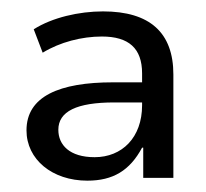

<svg xmlns="http://www.w3.org/2000/svg" viewBox="-20 -720 361 337"><path d="M133.3 -402.9C178.4 -402.9 207.8 -420.6 229.4 -460.8H231.4V-407.8H284.3V-589.2C284.3 -662.7 243.1 -700 160.8 -700C118.6 -700 71.6 -689.2 39.2 -668.6L54.9 -627.5C85.3 -646.1 123.5 -655.9 158.8 -655.9C205.9 -655.9 229.4 -635.3 229.4 -591.2V-535.3C229.4 -478.4 194.1 -444.1 146.1 -444.1C102 -444.1 82.4 -465.7 82.4 -492.2C82.4 -524.5 114.7 -540.2 180.4 -540.2H237.3V-575.5H178.4C84.3 -575.5 26.5 -551 26.5 -491.2C26.5 -440.2 71.6 -402.9 133.3 -402.9Z"/></svg>

Font: LL Pando Sans
Style: Regular
Weight: 400
Designer: Joshua Smith
Foundry: Joshua Smith
Version: Version 1.000;Glyphs 3.2.1 (3258)